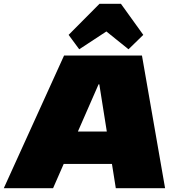

<svg xmlns="http://www.w3.org/2000/svg" viewBox="-53 -993 934 1013"><path d="M285 -700H696L818 0H558L471 -548H467L227 0H-33ZM258 -299H611L587 -128H233ZM309 -809 472 -973H585L703 -809L625 -733L440 -882H592L365 -733Z"/></svg>

Font: Pathway Extreme 28pt Black
Style: Italic
Weight: 900
Italic angle: -8°
Designer: Eduardo Rodriguez Tunni
Foundry: Eduardo Rodriguez Tunni
Version: Version 1.001;gftools[0.9.26]